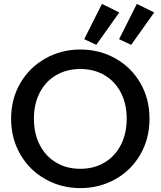

<svg xmlns="http://www.w3.org/2000/svg" viewBox="-20 -958 824 985"><path d="M37 -349Q37 -451 84.5 -532Q132 -613 213.5 -658.5Q295 -704 392 -704Q490 -704 571.5 -658.5Q653 -613 700 -532Q747 -451 747 -349Q747 -247 700 -165.5Q653 -84 571.5 -38.5Q490 7 392 7Q295 7 213.5 -38.5Q132 -84 84.5 -165.5Q37 -247 37 -349ZM630 -349Q630 -426 599.5 -484Q569 -542 515 -573Q461 -604 392 -604Q323 -604 269 -573Q215 -542 184.5 -484Q154 -426 154 -349Q154 -272 184.5 -213.5Q215 -155 269 -123.5Q323 -92 392 -92Q461 -92 515 -123.5Q569 -155 599.5 -213.5Q630 -272 630 -349ZM474 -728 412 -757 503 -938 592 -894ZM653 -728 591 -757 682 -938 771 -894Z"/></svg>

Font: IBM-Poppins
Style: Poppins-Medium
Weight: 500
Designer: Mike Abbink, Paul van der Laan, Pieter van Rosmalen, Ben Mitchell, Mark Frömberg
Foundry: Bold Monday
Version: Version 1.1